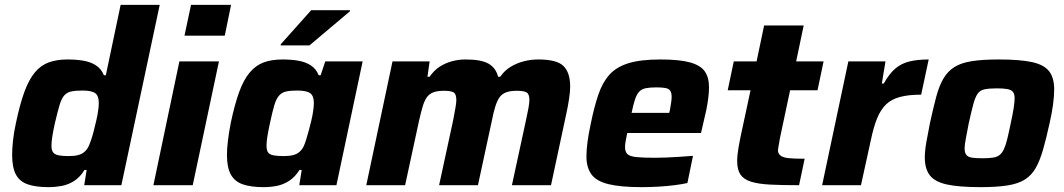

<svg xmlns="http://www.w3.org/2000/svg" viewBox="-20 -763 4383 791"><path d="M180 8Q128 8 94.5 -3.5Q61 -15 45.5 -44Q30 -73 30 -125Q30 -150 33.5 -183.5Q37 -217 46 -258Q62 -334 80.5 -384.5Q99 -435 123.5 -464.5Q148 -494 181 -506Q214 -518 258 -518Q294 -518 323.5 -513Q353 -508 375 -494Q397 -480 408 -453H416L477 -743H638L480 0H327L337 -63H328Q310 -33 285.5 -17.5Q261 -2 234 3Q207 8 180 8ZM263 -120Q286 -120 301.5 -124Q317 -128 327.5 -137Q338 -146 345 -160Q350 -171 356 -188.5Q362 -206 367 -226.5Q372 -247 377 -268Q382 -289 384.5 -308Q387 -327 387 -339Q387 -368 372.5 -379Q358 -390 319 -390Q290 -390 272.5 -386Q255 -382 244 -369Q233 -356 225 -329Q217 -302 206 -255Q199 -223 195.5 -200.5Q192 -178 192 -163Q192 -144 199 -135Q206 -126 222 -123Q238 -120 263 -120Z M740 -616 767 -743H932L906 -616ZM612 0 719 -510H882L774 0Z M1066 8Q1014 8 980.5 -3.5Q947 -15 931 -44Q915 -73 915 -125Q915 -150 919 -183.5Q923 -217 931 -258Q947 -334 965.5 -384.5Q984 -435 1009 -464.5Q1034 -494 1066.5 -506Q1099 -518 1144 -518Q1179 -518 1208.5 -513Q1238 -508 1260 -494Q1282 -480 1293 -453H1301L1320 -510H1474L1366 0H1213L1223 -63H1214Q1195 -33 1170.5 -17.5Q1146 -2 1119.5 3Q1093 8 1066 8ZM1148 -120Q1172 -120 1187.5 -124Q1203 -128 1213.5 -137Q1224 -146 1231 -160Q1236 -171 1241.5 -188.5Q1247 -206 1252.5 -226.5Q1258 -247 1263 -268Q1268 -289 1270.5 -308Q1273 -327 1273 -339Q1273 -368 1258 -379Q1243 -390 1204 -390Q1176 -390 1158.5 -386Q1141 -382 1129.5 -369Q1118 -356 1110 -329Q1102 -302 1092 -255Q1085 -223 1081.5 -200.5Q1078 -178 1078 -163Q1078 -144 1084.5 -135Q1091 -126 1107 -123Q1123 -120 1148 -120ZM1136 -576 1137 -581 1262 -721H1422L1421 -716L1255 -576Z M1489 0 1597 -510H1750L1741 -447H1750Q1768 -473 1791 -488Q1814 -503 1841.5 -510.5Q1869 -518 1898 -518Q1963 -518 1993 -500.5Q2023 -483 2032 -447H2041Q2059 -473 2084 -488Q2109 -503 2138 -510.5Q2167 -518 2198 -518Q2275 -518 2302 -490.5Q2329 -463 2329 -406Q2329 -386 2324.5 -356Q2320 -326 2313 -294L2250 0H2089L2147 -268Q2153 -295 2157 -317Q2161 -339 2161 -351Q2161 -376 2149 -382.5Q2137 -389 2109 -389Q2082 -389 2065 -382.5Q2048 -376 2038 -362Q2028 -348 2020.5 -324Q2013 -300 2006 -264L1949 0H1789L1847 -268Q1852 -295 1856 -317Q1860 -339 1860 -351Q1860 -376 1848.5 -382.5Q1837 -389 1809 -389Q1782 -389 1765 -382.5Q1748 -376 1738 -361.5Q1728 -347 1721 -323Q1714 -299 1706 -264L1649 0Z M2624 8Q2536 8 2486 -4.5Q2436 -17 2416 -45.5Q2396 -74 2396 -118Q2396 -145 2400.5 -179Q2405 -213 2414 -254Q2428 -323 2445 -373Q2462 -423 2490.5 -455Q2519 -487 2569 -502.5Q2619 -518 2701 -518Q2779 -518 2822.5 -506Q2866 -494 2883.5 -469Q2901 -444 2901 -403Q2901 -384 2898 -359.5Q2895 -335 2889.5 -308.5Q2884 -282 2877 -254L2868 -215H2564Q2561 -200 2558 -184Q2555 -168 2555 -158Q2555 -138 2564.5 -128.5Q2574 -119 2600.5 -116Q2627 -113 2678 -113Q2698 -113 2724.5 -114Q2751 -115 2780 -117Q2809 -119 2835 -121L2812 -9Q2790 -4 2758.5 0Q2727 4 2691.5 6Q2656 8 2624 8ZM2582 -298H2737L2740 -310Q2743 -328 2745 -341Q2747 -354 2747 -364Q2747 -381 2741 -389.5Q2735 -398 2721 -400.5Q2707 -403 2684 -403Q2657 -403 2640 -399.5Q2623 -396 2613 -385Q2603 -374 2596 -353Q2589 -332 2582 -298Z M3272 0Q3202 0 3153 -2.5Q3104 -5 3074 -14.5Q3044 -24 3030.5 -44Q3017 -64 3017 -99Q3017 -112 3018.5 -126.5Q3020 -141 3023 -158Q3026 -175 3030 -195L3072 -391H2978L3003 -510H3097L3128 -658H3291L3260 -510H3373L3348 -391H3235L3193 -193Q3192 -188 3190.5 -178Q3189 -168 3187 -158Q3185 -148 3185 -144Q3185 -131 3195 -122.5Q3205 -114 3228.5 -111.5Q3252 -109 3295 -109Z M3367 0 3475 -510H3628L3613 -419H3621Q3644 -460 3669 -481Q3694 -502 3727.5 -510Q3761 -518 3806 -518L3775 -373Q3723 -373 3687.5 -363.5Q3652 -354 3630 -332.5Q3608 -311 3593.5 -275.5Q3579 -240 3568 -187L3527 0Z M4020 8Q3931 8 3881 -3Q3831 -14 3810.5 -41Q3790 -68 3790 -114Q3790 -141 3796 -175.5Q3802 -210 3811 -255Q3825 -319 3837 -364Q3849 -409 3866.5 -439Q3884 -469 3911.5 -486.5Q3939 -504 3983.5 -511Q4028 -518 4094 -518Q4183 -518 4232.5 -507Q4282 -496 4302.5 -469Q4323 -442 4323 -395Q4323 -368 4318.5 -333.5Q4314 -299 4304 -255Q4290 -191 4277 -146Q4264 -101 4247 -71Q4230 -41 4202.5 -23.5Q4175 -6 4130.5 1Q4086 8 4020 8ZM4027 -111Q4053 -111 4070 -113.5Q4087 -116 4097.5 -124Q4108 -132 4115.5 -147.5Q4123 -163 4129.5 -189.5Q4136 -216 4144 -255Q4152 -292 4156 -317Q4160 -342 4160 -358Q4160 -376 4153 -384.5Q4146 -393 4130 -396Q4114 -399 4087 -399Q4055 -399 4036 -395Q4017 -391 4007 -376Q3997 -361 3989.5 -332.5Q3982 -304 3971 -255Q3964 -217 3959 -192Q3954 -167 3954 -151Q3954 -134 3961 -125Q3968 -116 3984 -113.5Q4000 -111 4027 -111Z"/></svg>

Font: Saira Thin
Style: Bold Italic
Weight: 700
Italic angle: -12°
Version: Version 1.101